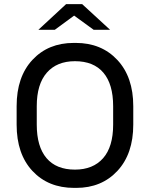

<svg xmlns="http://www.w3.org/2000/svg" viewBox="-20 -905 730 935"><path d="M436 -760 341 -829 247 -760H167L302 -885H380L516 -760ZM341 10Q215 10 138 -72.5Q61 -155 61 -298V-388Q61 -531 138 -613.5Q215 -696 339 -696H349Q474 -696 551.5 -613Q629 -530 629 -388V-298Q629 -156 552 -73Q475 10 351 10ZM345 -79Q433 -79 482 -134.5Q531 -190 531 -298V-388Q531 -495 483.5 -551Q436 -607 345 -607Q257 -607 208 -551Q159 -495 159 -388V-298Q159 -191 206.5 -135Q254 -79 345 -79Z"/></svg>

Font: Chivo
Style: Regular
Weight: 400
Designer: Hector Gatti
Foundry: Omnibus-Type
Version: Version 1.007;PS 001.007;hotconv 1.0.88;makeotf.lib2.5.64775